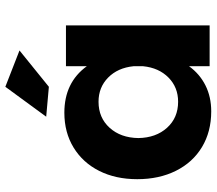

<svg xmlns="http://www.w3.org/2000/svg" viewBox="-66 -739 811 719"><g transform="rotate(-90 339.5 -379.5)"><path d="M374 -765 510 -712 374 -602 262 -612ZM604 -538V0H451V-77Q422 -37 379 -15.5Q336 6 282 6Q206 6 148.5 -28.5Q91 -63 59.5 -126Q28 -189 28 -271Q28 -352 59 -413.5Q90 -475 146.5 -509.5Q203 -544 277 -544Q390 -544 451 -460V-538ZM451 -249V-285Q445 -344 408.5 -380Q372 -416 318 -416Q258 -416 220.5 -374.5Q183 -333 182 -267Q183 -201 220.5 -159.5Q258 -118 318 -118Q372 -118 408.5 -154Q445 -190 451 -249Z"/></g></svg>

Font: TypoPRO Montserrat Alternates
Style: Regular
Weight: 600
Designer: Julieta Ulanovsky
Foundry: Julieta Ulanovsky
Version: Version 6.001